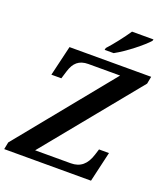

<svg xmlns="http://www.w3.org/2000/svg" viewBox="-172 -1046 1013 1160"><g transform="rotate(20 334.5 -465.5)"><path d="M357 -771H415C482 -807 578 -884 610 -921L613 -931H475C444 -885 396 -823 360 -784ZM-8 0H550L595 -194H531L519 -156C498 -89 460 -57 399 -57H170L668 -667L677 -714H152L106 -520H170L186 -572C203 -627 234 -657 294 -657H498L1 -46Z"/></g></svg>

Font: Noto Serif SemiBold
Style: Italic
Weight: 600
Italic angle: -12°
Designer: Monotype Design Team
Foundry: Monotype Imaging Inc.
Version: Version 2.014